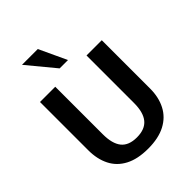

<svg xmlns="http://www.w3.org/2000/svg" viewBox="-267 -1111 1264 1264"><g transform="rotate(-45 364.5 -479.0)"><path d="M362.8 9.8Q265.6 9.8 201.9 -23.7Q138.2 -57.1 107.2 -118.4Q76.2 -179.7 76.2 -262.2V-711.4H218.3V-269Q218.3 -181.2 252.9 -138.2Q287.6 -95.2 362.8 -95.2Q438 -95.2 473.6 -138.2Q509.3 -181.2 509.3 -269.5V-711.4H651.4V-261.7Q651.4 -180.2 619.6 -118.9Q587.9 -57.6 523.7 -23.9Q459.5 9.8 362.8 9.8ZM324.2 -776.4 165.5 -968.3H312.5L401.9 -776.4Z"/></g></svg>

Font: Comme SemiBold
Style: Regular
Weight: 600
Version: Version 1.000;gftools[0.9.27]